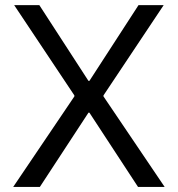

<svg xmlns="http://www.w3.org/2000/svg" viewBox="-20 -740 704 760"><path d="M334 -293.9H330.1L137.7 0H32.2L274.4 -358.4V-362.3L36.1 -719.7H135.7L330.1 -419.9H334L528.3 -719.7H627.9L389.6 -362.3V-358.4L631.8 0H526.4Z"/></svg>

Font: Reddit Sans A
Style: Regular
Weight: 400
Designer: Stephen Hutchings
Foundry: Reddit
Version: Version 1.013